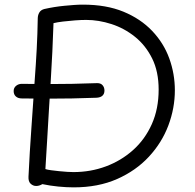

<svg xmlns="http://www.w3.org/2000/svg" viewBox="-20 -784 842 829"><path d="M74 -359Q58 -359 48.5 -367.5Q39 -376 39 -391Q39 -405 49.5 -413.5Q60 -422 74 -422Q124 -421 180 -421Q236 -421 291.5 -422Q347 -423 397 -425Q414 -426 422.5 -416.5Q431 -407 431 -393Q431 -379 422.5 -371Q414 -363 397 -362Q346 -360 291 -359Q236 -358 180 -358Q124 -358 74 -359ZM103 -21Q108 -126 115.5 -230.5Q123 -335 130 -440Q135 -506 138.5 -572Q142 -638 143 -704Q143 -718 149.5 -729.5Q156 -741 171 -745Q193 -750 215 -753.5Q237 -757 258 -759Q279 -761 299 -762.5Q319 -764 338 -764Q439 -764 513 -733.5Q587 -703 637 -650.5Q687 -598 711 -531.5Q735 -465 735 -394Q735 -317 707 -242.5Q679 -168 623 -107.5Q567 -47 485.5 -11Q404 25 298 25Q267 25 231.5 21.5Q196 18 163 11Q156 15 149.5 17Q143 19 136 19Q123 19 112.5 9.5Q102 0 103 -21ZM176 -54Q185 -51 200.5 -49Q216 -47 234.5 -45Q253 -43 270 -42Q287 -41 297 -41Q371 -41 437 -65.5Q503 -90 554.5 -136Q606 -182 635.5 -248Q665 -314 665 -397Q665 -475 637 -531.5Q609 -588 563 -625Q517 -662 461.5 -680Q406 -698 352 -698Q331 -698 304 -696Q277 -694 252 -691Q227 -688 211 -684Q209 -623 206 -560.5Q203 -498 199 -433.5Q195 -369 191 -304.5Q187 -240 183.5 -177.5Q180 -115 176 -54Z"/></svg>

Font: Playpen Sans Light
Style: Regular
Weight: 300
Designer: Laura Meseguer, Veronika Burian, José Scaglione
Foundry: TypeTogether
Version: Version 1.001